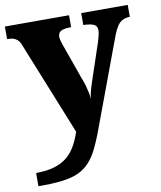

<svg xmlns="http://www.w3.org/2000/svg" viewBox="-87 -604 756 902"><g transform="rotate(-10 291.0 -153.0)"><path d="M23 167Q75 167 112 155.5Q149 144 173.5 123Q198 102 214 73Q230 44 242 9L64 -433Q57 -452 48 -460.5Q39 -469 28 -472.5Q17 -476 3 -476H-2V-536H304V-479H300Q270 -479 255.5 -471Q241 -463 241 -444Q241 -435 244.5 -423.5Q248 -412 251 -403L311 -234Q320 -212 325 -193.5Q330 -175 333 -159.5Q336 -144 337 -131Q339 -153 345 -173.5Q351 -194 354 -203L417 -391Q420 -400 424 -416.5Q428 -433 428 -442Q428 -463 412.5 -470.5Q397 -478 366 -479H362V-536H584V-479H580Q562 -478 548.5 -471Q535 -464 524.5 -448.5Q514 -433 504 -408L353 -2Q328 68 305 112.5Q282 157 250 183Q218 209 169 219.5Q120 230 43 230H23Z"/></g></svg>

Font: Noto Serif Armenian ExtraBold
Style: Regular
Weight: 800
Version: Version 2.007